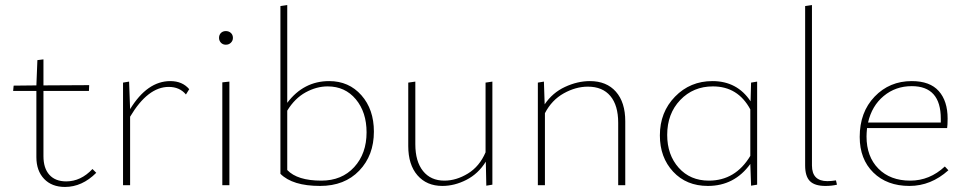

<svg xmlns="http://www.w3.org/2000/svg" viewBox="-20 -733 3825 760"><path d="M346 -64 361 -49Q305 7 237 7Q185 7 154.5 -25Q124 -57 124 -111V-373H32L34 -394L124 -395L128 -495L152 -498V-395L333 -396L332 -373H152V-115Q152 -67 175.5 -41Q199 -15 242 -15Q300 -15 346 -64Z M654 -412Q702 -412 729 -380L716 -359Q691 -389 648 -389Q565 -389 495 -271V0H467V-406L491 -410L495 -301Q563 -412 654 -412Z M847 -583Q847 -595 854.5 -602.5Q862 -610 874 -610Q886 -610 894 -602.5Q902 -595 902 -583Q902 -572 894 -564Q886 -556 874 -556Q862 -556 854.5 -564Q847 -572 847 -583ZM860 0V-407L888 -410V0Z M1283 -412Q1361 -412 1410.5 -356Q1460 -300 1460 -212Q1460 -118 1402 -57.5Q1344 3 1247 3Q1138 3 1090 -45V-709L1117 -713V-326Q1182 -412 1283 -412ZM1252 -18Q1333 -18 1382 -71.5Q1431 -125 1431 -209Q1431 -289 1388.5 -340Q1346 -391 1277 -391Q1233 -391 1190 -367.5Q1147 -344 1117 -295V-60Q1157 -18 1252 -18Z M1902 -406 1929 -410V-2L1905 2L1903 -93Q1873 -45 1826 -21Q1779 3 1731 3Q1669 3 1632.5 -39Q1596 -81 1596 -155V-406L1624 -410V-162Q1624 -94 1654.5 -56Q1685 -18 1739 -18Q1786 -18 1832 -46Q1878 -74 1902 -130Z M2315 -412Q2381 -412 2418 -370Q2455 -328 2455 -253V0H2427V-247Q2427 -316 2396 -353Q2365 -390 2307 -390Q2259 -390 2211.5 -363.5Q2164 -337 2137 -285V0H2109V-406L2133 -410L2136 -320Q2167 -366 2216.5 -389Q2266 -412 2315 -412Z M2953 -406 2977 -410V-2L2953 2L2950 -84Q2887 3 2782 3Q2697 3 2644.5 -53.5Q2592 -110 2592 -197Q2592 -289 2652 -350.5Q2712 -412 2800 -412Q2898 -412 2951 -332ZM2786 -18Q2891 -18 2950 -116V-300Q2901 -391 2802 -391Q2724 -391 2672.5 -337Q2621 -283 2621 -199Q2621 -120 2666.5 -69Q2712 -18 2786 -18Z M3247 3Q3205 3 3186 -16Q3167 -35 3167 -78V-709L3194 -713V-78Q3194 -16 3255 -16Q3271 -16 3289 -19L3293 -2Q3273 3 3247 3Z M3720 -74 3734 -59Q3665 3 3580 3Q3491 3 3437 -50Q3383 -103 3383 -191Q3383 -289 3442 -350.5Q3501 -412 3589 -412Q3661 -412 3696 -372.5Q3731 -333 3731 -264Q3731 -238 3729 -226H3412Q3410 -204 3410 -193Q3410 -113 3457 -65.5Q3504 -18 3583 -18Q3660 -18 3720 -74ZM3589 -392Q3525 -392 3478 -353Q3431 -314 3416 -248H3704V-263Q3704 -392 3589 -392Z"/></svg>

Font: EauTestInfant Extralight
Style: Regular
Weight: 250
Designer: Christian Thalmann (Catharsis Fonts)
Version: Version 0.001;PS 000.001;hotconv 1.0.88;makeotf.lib2.5.64775